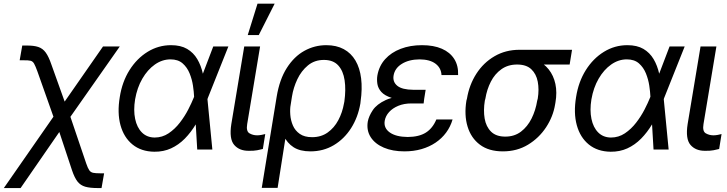

<svg xmlns="http://www.w3.org/2000/svg" viewBox="-52 -792 3853 1017"><path d="M-31.7 204.1 265.1 -222.7H304.2L404.8 74.2Q413.1 98.6 420.7 109.6Q428.2 120.6 441.2 123.3Q454.1 126 478 126H499.5L485.8 204.1H465.3Q424.8 204.1 399.7 197Q374.5 189.9 358.6 169.7Q342.8 149.4 329.6 110.4L262.2 -92.8L57.1 204.1ZM239.7 -149.4 146 -414.1Q135.7 -442.4 128.7 -454.8Q121.6 -467.3 109.9 -470.2Q98.1 -473.1 72.8 -472.7H52.2L65.9 -550.8H86.4Q127 -551.3 150.9 -543.2Q174.8 -535.2 190.4 -513.4Q206.1 -491.7 220.2 -450.2L290.5 -253.9L493.7 -545.9H582.5L304.2 -149.4Z M765.1 11.7Q695.8 10.7 649.9 -26.6Q604 -64 586.2 -128.9Q568.4 -193.8 582.5 -278.3Q595.2 -358.9 634 -420.7Q672.9 -482.4 730 -517.6Q787.1 -552.7 854 -552.7Q905.3 -552.7 939 -533Q972.7 -513.2 992.9 -479Q1013.2 -444.8 1022.9 -400.4L1057.1 -403.3L1046.4 -271.5L1072.8 0H992.7L976.1 -280.3Q975.1 -304.7 970.2 -337.9Q965.3 -371.1 952.4 -403.1Q939.5 -435.1 915.3 -456.3Q891.1 -477.5 851.1 -477.5Q807.1 -477.5 768.3 -450.2Q729.5 -422.9 701.9 -375.2Q674.3 -327.6 663.6 -265.6Q654.3 -208 663.8 -162.4Q673.3 -116.7 699.7 -90.3Q726.1 -64 767.1 -63.5Q807.6 -63.5 841.1 -85.9Q874.5 -108.4 900.6 -142.3Q926.8 -176.3 945.1 -211.9Q963.4 -247.6 974.1 -274.4L1077.6 -545.9H1157.7L1048.3 -271.5L1013.2 -137.7L985.8 -134.8Q959.5 -90.8 926.8 -57.6Q894 -24.4 854 -6.1Q814 12.2 765.1 11.7Z M1241.7 -545.9H1325.7L1257.3 -134.8Q1251 -96.7 1269.3 -85.9Q1287.6 -75.2 1310.1 -75.2Q1320.8 -75.2 1333.7 -77.6Q1346.7 -80.1 1353 -82L1340.3 -2.9Q1328.1 0.5 1310.1 3.9Q1292 7.3 1266.1 6.8Q1215.8 7.3 1188.5 -24.4Q1161.1 -56.2 1173.3 -134.8ZM1260.3 -606.4 1312 -772.5H1402.8L1318.8 -606.4Z M1334.5 203.1 1413.6 -280.3Q1428.7 -371.6 1467.3 -432.1Q1505.9 -492.7 1560.1 -522.7Q1614.3 -552.7 1676.3 -552.7Q1730 -552.7 1768.8 -531.7Q1807.6 -510.7 1830.8 -471.4Q1854 -432.1 1860.8 -377Q1867.7 -321.8 1857.9 -253.9L1856.9 -244.1Q1844.2 -170.4 1807.6 -113Q1771 -55.7 1715.8 -22.9Q1660.6 9.8 1592.3 9.8Q1537.1 9.8 1502.9 -12.2Q1468.8 -34.2 1449.7 -74.7Q1430.7 -115.2 1420.4 -170.9L1487.8 -240.2Q1483.4 -214.8 1485.6 -184.6Q1487.8 -154.3 1499.5 -127.2Q1511.2 -100.1 1535.9 -82.8Q1560.5 -65.4 1601.1 -65.4Q1648.9 -65.4 1683.6 -90.1Q1718.3 -114.7 1740 -155.5Q1761.7 -196.3 1770 -244.1L1772 -253.9Q1780.8 -316.9 1773.4 -366.7Q1766.1 -416.5 1739.5 -445.6Q1712.9 -474.6 1663.6 -474.6Q1614.3 -474.6 1579.1 -445.6Q1543.9 -416.5 1522.9 -372.1Q1502 -327.6 1494.6 -281.2L1418.5 203.1Z M2123.5 -284.2H2196.8L2191.9 -244.1H2126.5Q2088.4 -244.1 2058.1 -231.7Q2027.8 -219.2 2009 -198.5Q1990.2 -177.7 1985.8 -152.3Q1979.5 -113.8 2012.7 -90.3Q2045.9 -66.9 2107.9 -66.4Q2167.5 -66.9 2203.6 -89.6Q2239.7 -112.3 2259.3 -159.2H2345.2Q2334 -120.6 2311 -89.6Q2288.1 -58.6 2255.1 -36.4Q2222.2 -14.2 2180.7 -2.2Q2139.2 9.8 2090.3 9.8Q2027.3 9.8 1981 -10Q1934.6 -29.8 1911.6 -65.4Q1888.7 -101.1 1896 -147.5Q1901.4 -176.8 1922.6 -208.5Q1943.8 -240.2 1991.5 -262.2Q2039.1 -284.2 2123.5 -284.2ZM2193.8 -261.7H2120.6Q2058.6 -261.7 2022 -273.7Q1985.4 -285.6 1968 -304.9Q1950.7 -324.2 1947 -347.2Q1943.4 -370.1 1946.8 -391.6Q1955.6 -442.4 1987.8 -478.3Q2020 -514.2 2070.3 -533.4Q2120.6 -552.7 2183.1 -552.7Q2245.1 -552.7 2288.3 -533.9Q2331.5 -515.1 2354 -479.7Q2376.5 -444.3 2374.5 -394.5H2286.6Q2284.7 -432.1 2254.9 -454.6Q2225.1 -477.1 2170.4 -477.5Q2114.3 -477.1 2076.7 -453.9Q2039.1 -430.7 2032.7 -391.6Q2027.3 -357.9 2052.7 -337.4Q2078.1 -316.9 2137.2 -316.4H2202.6Z M2418.5 -258.8 2421.4 -269.5Q2433.6 -342.8 2471.2 -401.4Q2508.8 -460 2567.4 -494.1Q2626 -528.3 2699.7 -528.3Q2714.8 -526.9 2726.3 -517.6Q2737.8 -508.3 2752 -496.3Q2766.1 -484.4 2788.6 -474.6Q2828.6 -457 2854.5 -424.3Q2880.4 -391.6 2889.9 -347.2Q2899.4 -302.7 2890.1 -249L2888.2 -238.3Q2877.9 -174.8 2840.6 -117.9Q2803.2 -61 2744.9 -25.6Q2686.5 9.8 2611.8 9.8Q2537.1 9.8 2490 -25.6Q2442.9 -61 2424.6 -121.8Q2406.2 -182.6 2418.5 -258.8ZM2519 -269.5 2516.1 -258.8Q2507.8 -207.5 2515.1 -164.3Q2522.5 -121.1 2549.1 -94.7Q2575.7 -68.4 2624.5 -68.4Q2672.9 -68.4 2707.5 -94.7Q2742.2 -121.1 2763.7 -164.3Q2785.2 -207.5 2793.5 -258.8L2796.4 -269.5Q2804.2 -318.4 2796.4 -359.4Q2788.6 -400.4 2762.2 -425.3Q2735.8 -450.2 2687 -450.2Q2638.7 -450.2 2603.8 -425.3Q2568.8 -400.4 2547.9 -359.4Q2526.9 -318.4 2519 -269.5ZM2978 -528.3 2965.3 -450.2H2687L2699.7 -528.3Z M3182.1 11.7Q3112.8 10.7 3066.9 -26.6Q3021 -64 3003.2 -128.9Q2985.4 -193.8 2999.5 -278.3Q3012.2 -358.9 3051 -420.7Q3089.8 -482.4 3147 -517.6Q3204.1 -552.7 3271 -552.7Q3322.3 -552.7 3356 -533Q3389.6 -513.2 3409.9 -479Q3430.2 -444.8 3439.9 -400.4L3474.1 -403.3L3463.4 -271.5L3489.7 0H3409.7L3393.1 -280.3Q3392.1 -304.7 3387.2 -337.9Q3382.3 -371.1 3369.4 -403.1Q3356.4 -435.1 3332.3 -456.3Q3308.1 -477.5 3268.1 -477.5Q3224.1 -477.5 3185.3 -450.2Q3146.5 -422.9 3118.9 -375.2Q3091.3 -327.6 3080.6 -265.6Q3071.3 -208 3080.8 -162.4Q3090.3 -116.7 3116.7 -90.3Q3143.1 -64 3184.1 -63.5Q3224.6 -63.5 3258.1 -85.9Q3291.5 -108.4 3317.6 -142.3Q3343.8 -176.3 3362.1 -211.9Q3380.4 -247.6 3391.1 -274.4L3494.6 -545.9H3574.7L3465.3 -271.5L3430.2 -137.7L3402.8 -134.8Q3376.5 -90.8 3343.8 -57.6Q3311 -24.4 3271 -6.1Q3231 12.2 3182.1 11.7Z M3658.7 -545.9H3742.7L3674.3 -134.8Q3668 -96.7 3686.3 -85.9Q3704.6 -75.2 3727.1 -75.2Q3737.8 -75.2 3750.7 -77.6Q3763.7 -80.1 3770 -82L3757.3 -2.9Q3745.1 0.5 3727.1 3.9Q3709 7.3 3683.1 6.8Q3632.8 7.3 3605.5 -24.4Q3578.1 -56.2 3590.3 -134.8Z"/></svg>

Font: Inter Tight
Style: Italic
Weight: 400
Italic angle: -9.39999°
Designer: Rasmus Andersson
Foundry: rsms
Version: Version 3.002